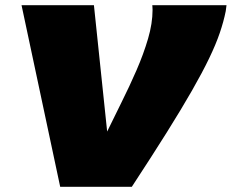

<svg xmlns="http://www.w3.org/2000/svg" viewBox="-20 -720 893 740"><path d="M488 0H212L63 -700H342L393 -213Q419 -267 449 -327Q479 -387 506 -449Q533 -511 550.5 -570.5Q568 -630 568 -682Q568 -689 567.5 -693Q567 -697 567 -700H853Q851 -687 850 -677Q842 -637 827 -593Q812 -549 786 -495Q760 -441 720 -371Q680 -301 623 -210Q566 -119 488 0Z"/></svg>

Font: Georama Extended Black
Style: Italic
Weight: 900
Width: 7
Italic angle: -9°
Designer: Jean-Baptiste Levee
Foundry: Production Type
Version: Version 1.000